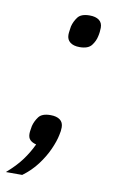

<svg xmlns="http://www.w3.org/2000/svg" viewBox="-98 -573 469 752"><g transform="rotate(10 136.5 -197.5)"><path d="M114 -117Q138 -117 151.5 -107Q165 -97 165 -77Q165 -70 164 -62Q163 -54 161 -46Q156 -21 141.5 11.5Q127 44 103 76Q79 108 45 133H-20Q17 101 39.5 70.5Q62 40 78 6Q62 2 53.5 -6.5Q45 -15 45 -31Q45 -38 46.5 -46.5Q48 -55 49 -62Q54 -82 67 -99.5Q80 -117 114 -117ZM179 -399Q155 -399 141.5 -409.5Q128 -420 128 -439Q128 -446 129.5 -456Q131 -466 132 -473Q137 -493 150 -510.5Q163 -528 197 -528Q221 -528 234.5 -518Q248 -508 248 -488Q248 -481 247 -471.5Q246 -462 244 -454Q240 -434 226.5 -416.5Q213 -399 179 -399Z"/></g></svg>

Font: IBM Plex Sans
Style: Italic
Weight: 400
Italic angle: -11.31°
Designer: Mike Abbink, Paul van der Laan, Pieter van Rosmalen
Foundry: Bold Monday
Version: Version 3.201